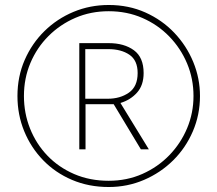

<svg xmlns="http://www.w3.org/2000/svg" viewBox="-20 -742 872 770"><path d="M298 -143V-569H416Q478 -569 517 -540.5Q556 -512 556 -449Q556 -400 529.5 -370.5Q503 -341 463 -329L577 -143H545L436 -324H323V-143ZM412 -346Q462 -346 497 -370.5Q532 -395 532 -449Q532 -500 499 -522.5Q466 -545 414 -545H322V-346ZM416 8Q336 8 269 -20.5Q202 -49 153 -99.5Q104 -150 77 -216Q50 -282 50 -357Q50 -435 79 -501.5Q108 -568 158.5 -617.5Q209 -667 275 -694.5Q341 -722 416 -722Q496 -722 563 -692Q630 -662 679 -610.5Q728 -559 755 -493.5Q782 -428 782 -357Q782 -282 753.5 -215.5Q725 -149 674.5 -99Q624 -49 557.5 -20.5Q491 8 416 8ZM416 -17Q489 -17 551 -44.5Q613 -72 659 -119.5Q705 -167 730.5 -228Q756 -289 756 -357Q756 -426 730.5 -487Q705 -548 659 -595.5Q613 -643 551 -670Q489 -697 416 -697Q344 -697 282.5 -670.5Q221 -644 174.5 -597.5Q128 -551 102 -489.5Q76 -428 76 -357Q76 -288 100.5 -226.5Q125 -165 170 -118Q215 -71 277.5 -44Q340 -17 416 -17Z"/></svg>

Font: Noto Sans Hebrew Thin
Style: Regular
Weight: 250
Designer: Monotype Design Team
Foundry: Monotype Imaging Inc.
Version: Version 2.003